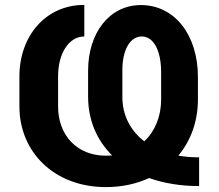

<svg xmlns="http://www.w3.org/2000/svg" viewBox="-20 -758 897 788"><path d="M797.2 5.7V-112.2C767 -112.2 738.3 -114.7 712 -119.3C763.5 -181.1 792.3 -260.7 792.3 -349.4V-441.8C792.3 -614.7 696.7 -737.2 558.2 -737.2C427.6 -737.2 341.6 -620.7 341.6 -468.8V-360.8C341.6 -265.3 377.1 -182.5 440.3 -120C432.2 -119.3 423.7 -119 414.8 -119C294.7 -119 218.4 -204.2 218.4 -321V-445.3C218.4 -538 262.1 -608.3 326 -608.3V-737.9C166.9 -737.9 59.7 -609.7 59.7 -444.6V-321C59.7 -134.2 202.4 9.9 414.8 9.9C480.8 9.9 540.5 -3.6 592 -27.3C652 -6 721.2 5.7 797.2 5.7ZM482.2 -360.1V-470.2C482.2 -554.7 514.6 -608.3 561.8 -608.3C609 -608.3 641.3 -553.6 641.3 -460.9V-349.4C641.3 -280.2 616.1 -219.5 572.4 -177.9C513.8 -222.7 482.2 -286.9 482.2 -360.1Z"/></svg>

Font: Magic Ui Pro
Style: Bold
Weight: 700
Designer: Stefan Endress, Andreas Faust
Version: Version 1.000;FEAKit 1.0